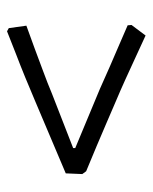

<svg xmlns="http://www.w3.org/2000/svg" viewBox="36 -540 434 546"><g transform="rotate(90 253.0 -267.0)"><path d="M475 -284 473 -237 270 -151Q235 -136 199.5 -121.5Q164 -107 135 -96Q101 -83 69 -70L60 -75L53 -125Q86 -137 119 -149Q148 -160 182 -172.5Q216 -185 247 -198L401 -258V-264L233 -334Q202 -348 170 -362Q138 -376 112 -387Q81 -400 52 -413L51 -424L81 -464Q111 -450 144 -435Q172 -422 205 -407Q238 -392 269 -379Q296 -367 330.5 -352.5Q365 -338 395 -325Q430 -310 467 -295Z"/></g></svg>

Font: Alegreya
Style: Regular
Weight: 400
Designer: Juan Pablo del Peral
Foundry: Juan Pablo del Peral
Version: Version 1.003